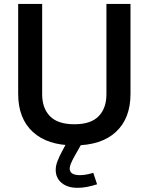

<svg xmlns="http://www.w3.org/2000/svg" viewBox="-20 -717 738 954"><path d="M443.4 141.6 462.4 198.7Q436.5 207 412.4 211.7Q388.2 216.3 365.2 216.3Q315.9 216.3 286.4 191.9Q256.8 167.5 256.8 127Q256.8 107.4 265.1 85Q273.4 62.5 291 29.8L307.1 0V-2.9L382.3 -1.5L383.8 0L349.6 60.5Q326.2 102.5 326.2 120.1Q326.2 153.3 377 153.3Q406.7 153.3 443.4 141.6ZM508.8 -697.3H628.4V-250.5Q628.4 -128.9 556.2 -61.8Q483.9 5.4 349.6 5.4Q215.3 5.4 142.8 -61.8Q70.3 -128.9 70.3 -250.5V-697.3H189.5V-248.5Q189.5 -179.2 228.5 -139.4Q267.6 -99.6 349.6 -99.6Q431.2 -99.6 470 -139.4Q508.8 -179.2 508.8 -248.5Z"/></svg>

Font: Estedad-FD SemiBold
Style: Regular
Weight: 600
Designer: Amin Abedi
Version: Version 7.3